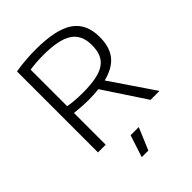

<svg xmlns="http://www.w3.org/2000/svg" viewBox="-270 -881 1232 1232"><g transform="rotate(-45 346.0 -265.0)"><path d="M325 70H399L336 220H276ZM388 -285Q366 -283 342.5 -281.5Q319 -280 293 -280Q267 -280 235.5 -282Q204 -284 169 -288V0H99V-735Q147 -743 193 -746.5Q239 -750 283 -750Q465 -750 548 -694Q631 -638 631 -515Q631 -425 589 -372Q547 -319 456 -296L657 0H576ZM300 -339Q370 -339 419.5 -348.5Q469 -358 500 -379Q531 -400 545 -433.5Q559 -467 559 -515Q559 -607 496.5 -648.5Q434 -690 293 -690Q261 -690 226.5 -687.5Q192 -685 169 -681V-350Q183 -346 221 -342.5Q259 -339 300 -339Z"/></g></svg>

Font: Encode Sans Wide
Style: Light
Weight: 300
Designer: Pablo Impallari, Andres Torresi
Foundry: Pablo Impallari, Andres Torresi
Version: Version 1.000; ttfautohint (v1.00) -l 8 -r 50 -G 200 -x 14 -